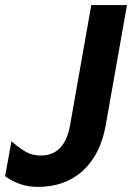

<svg xmlns="http://www.w3.org/2000/svg" viewBox="-62 -722 518 753"><path d="M86 11Q194 11 263.5 -53Q333 -117 353 -233L436 -702H296L213 -232Q192 -112 98 -112Q65 -112 39.5 -126.5Q14 -141 -17 -168L-42 -31Q16 11 86 11Z"/></svg>

Font: Geom SemiBold
Style: Bold Italic
Weight: 600
Italic angle: -10°
Version: Version 1.102